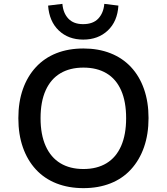

<svg xmlns="http://www.w3.org/2000/svg" viewBox="-20 -965 864 994"><path d="M412 9Q335 9 272.5 -15.5Q210 -40 166 -87.5Q122 -135 98.5 -202Q75 -269 75 -353Q75 -437 98.5 -503.5Q122 -570 166 -617.5Q210 -665 272 -689.5Q334 -714 412 -714Q489 -714 551.5 -689.5Q614 -665 658 -618Q702 -571 725.5 -504Q749 -437 749 -354Q749 -270 725.5 -203Q702 -136 658 -88Q614 -40 551.5 -15.5Q489 9 412 9ZM412 -90Q482 -90 531.5 -120Q581 -150 607 -209Q633 -268 633 -353Q633 -439 607 -497.5Q581 -556 531.5 -585.5Q482 -615 412 -615Q342 -615 292.5 -585.5Q243 -556 216.5 -497.5Q190 -439 190 -353Q190 -268 216.5 -209Q243 -150 292.5 -120Q342 -90 412 -90ZM411 -760Q334 -760 284.5 -807Q235 -854 229 -936L303 -945Q307 -897 334 -868.5Q361 -840 410 -840Q462 -840 489 -869Q516 -898 520 -945L593 -936Q588 -854 538 -807Q488 -760 411 -760Z"/></svg>

Font: Nunito Sans 7pt SemiBold
Style: Regular
Weight: 600
Designer: Vernon Adams
Foundry: Vernon Adams
Version: Version 3.101;gftools[0.9.27]